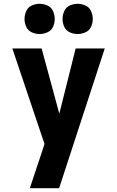

<svg xmlns="http://www.w3.org/2000/svg" viewBox="-20 -785 616 1010"><path d="M137 205H291L531 -530H378L292 -187L199 -530H45L214 -28L199 19Q183 65 168 111.5Q153 158 137 205ZM388 -606Q409 -606 429.5 -615Q450 -624 459 -644Q468 -664 468 -685Q468 -706 459 -726.5Q450 -747 429.5 -756Q409 -765 388 -765Q367 -765 347 -756Q327 -747 318 -726.5Q309 -706 309 -685Q309 -664 318 -644Q327 -624 347 -615Q367 -606 388 -606ZM188 -606Q209 -606 229.5 -615Q250 -624 259 -644Q268 -664 268 -685Q268 -706 259 -726.5Q250 -747 229.5 -756Q209 -765 188 -765Q167 -765 147 -756Q127 -747 118 -726.5Q109 -706 109 -685Q109 -664 118 -644Q127 -624 147 -615Q167 -606 188 -606Z"/></svg>

Font: Iosevka Sparkle Heavy
Style: Regular
Weight: 900
Designer: Belleve Invis
Foundry: Belleve Invis
Version: Version 4.5.0; ttfautohint (v1.8.3)